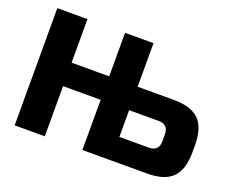

<svg xmlns="http://www.w3.org/2000/svg" viewBox="-113 -889 1306 1078"><g transform="rotate(20 540.0 -350.0)"><path d="M60.1 0V-700.2H240.2V-439.9H464.8V-700.2H634.8V-439.9H850.1Q955.1 -439.9 1002.4 -392.6Q1049.8 -345.2 1049.8 -240.2V-200.2Q1049.8 -95.2 1002.4 -47.6Q955.1 0 850.1 0H464.8V-299.8H240.2V0ZM634.8 -140.1H810.1Q870.1 -140.1 870.1 -200.2V-240.2Q870.1 -300.3 810.1 -299.8H634.8Z"/></g></svg>

Font: Russo One
Style: Regular
Weight: 400
Designer: Jovanny lemonad
Foundry: Jovanny Lemonad
Version: Version 1.000